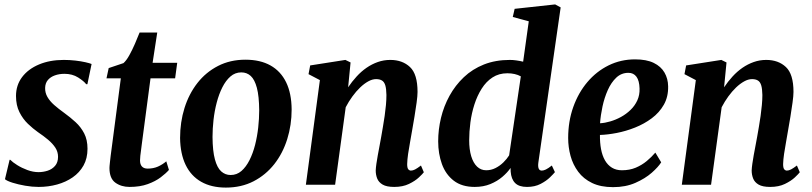

<svg xmlns="http://www.w3.org/2000/svg" viewBox="-20 -837 3680 870"><path d="M376 -455.5H370.5Q360.5 -469 334.2 -485.8Q308 -502.5 272 -502.5Q248.5 -502.5 228.8 -495.5Q209 -488.5 197 -474.5Q185 -460.5 184.5 -438.5Q184 -416.5 194.8 -397.8Q205.5 -379 225.2 -361.5Q245 -344 271.5 -325Q298.5 -305.5 322.5 -283.5Q346.5 -261.5 361.5 -232.5Q376.5 -203.5 376.5 -163Q376.5 -119.5 358.5 -87.2Q340.5 -55 309.5 -33.5Q278.5 -12 238.8 -1Q199 10 155 10Q126 10 94.2 4.5Q62.5 -1 37 -9Q11.5 -17 2.5 -25L23.5 -113H26.5Q37 -102 57.8 -89Q78.5 -76 104.2 -66.5Q130 -57 154.5 -57Q175.5 -57 195.8 -63.5Q216 -70 229.5 -85.5Q243 -101 243 -126.5Q243 -149 230.8 -167.8Q218.5 -186.5 198 -203.8Q177.5 -221 151.5 -238.5Q129.5 -254 106.5 -276Q83.5 -298 68 -329Q52.5 -360 52.5 -402Q52.5 -451 80.2 -487.8Q108 -524.5 157 -545Q206 -565.5 269 -565.5Q295.5 -565.5 321.5 -562.5Q347.5 -559.5 367.2 -555Q387 -550.5 395 -547Z M622.5 -183.5Q620.5 -167 618.8 -154.2Q617 -141.5 615.8 -131Q614.5 -120.5 614.5 -110Q614.5 -92 623.2 -82.5Q632 -73 649 -73Q675 -73 695.8 -82.2Q716.5 -91.5 733.5 -106L745.5 -67Q732 -51.5 708.2 -33.5Q684.5 -15.5 649.5 -2.8Q614.5 10 567 10Q529.5 10 502.8 -9.2Q476 -28.5 476 -76Q476 -79.5 476.5 -85.5Q477 -91.5 478.2 -102.5Q479.5 -113.5 481.5 -131.5Q483.5 -149.5 487.5 -177L527.5 -482H462.5L472.5 -528.5L539.5 -551Q553 -563 566.2 -587Q579.5 -611 591.5 -638.8Q603.5 -666.5 612.5 -689.5H692.5L671.5 -552.5H783L773.5 -482H662Z M1092 -566.5Q1159 -566.5 1205.5 -540.5Q1252 -514.5 1276.5 -464.2Q1301 -414 1301.5 -341Q1301.5 -270.5 1281.5 -206.5Q1261.5 -142.5 1222.8 -93.2Q1184 -44 1128.8 -15.5Q1073.5 13 1003.5 13Q938 13 891.8 -13.2Q845.5 -39.5 821.2 -89.8Q797 -140 796 -211.5Q796 -283.5 816 -347.5Q836 -411.5 874.5 -460.8Q913 -510 968 -538.2Q1023 -566.5 1092 -566.5ZM1073.5 -509Q1045.5 -509 1024.2 -490.5Q1003 -472 987.5 -441.2Q972 -410.5 962 -372.2Q952 -334 947.5 -293.8Q943 -253.5 943 -216.5Q943.5 -152.5 953.8 -114.8Q964 -77 982.2 -60.5Q1000.5 -44 1025 -44Q1053 -44 1074 -62.2Q1095 -80.5 1110.5 -111.2Q1126 -142 1135.8 -180.2Q1145.5 -218.5 1150 -259Q1154.5 -299.5 1154.5 -337Q1154 -401.5 1144 -439Q1134 -476.5 1116.2 -492.8Q1098.5 -509 1073.5 -509Z M1557.5 -441.5Q1575 -467.5 1595.8 -490.2Q1616.5 -513 1640.8 -529.8Q1665 -546.5 1692 -556Q1719 -565.5 1748.5 -565.5Q1803.5 -565.5 1837.8 -533.2Q1872 -501 1872 -420.5Q1872 -403 1867.8 -372.2Q1863.5 -341.5 1858 -307.8Q1852.5 -274 1847.5 -246.5Q1843.5 -221.5 1838.2 -193.5Q1833 -165.5 1829.2 -139.5Q1825.5 -113.5 1825 -93.5Q1825 -76 1830 -70Q1835 -64 1842 -64Q1850.5 -64 1860.8 -69.2Q1871 -74.5 1887.5 -87L1900.5 -56.5Q1895.5 -49.5 1878.2 -33.2Q1861 -17 1833 -3.5Q1805 10 1766.5 10Q1732 10 1714 -0.5Q1696 -11 1689.2 -28Q1682.5 -45 1682.5 -64.5Q1683 -77 1685.5 -94.8Q1688 -112.5 1691.8 -133.2Q1695.5 -154 1699.8 -176Q1704 -198 1707.5 -218Q1711 -239 1715.2 -262.8Q1719.5 -286.5 1723 -311.8Q1726.5 -337 1728.8 -361Q1731 -385 1731 -406.5Q1730.5 -435 1725.8 -450.5Q1721 -466 1710.8 -472.2Q1700.5 -478.5 1684 -478.5Q1667 -478.5 1648.5 -468.2Q1630 -458 1611.8 -440.5Q1593.5 -423 1576.8 -400Q1560 -377 1546.5 -351L1498.5 0H1366L1429.5 -474L1378 -501L1385.5 -540.5L1545 -565.5L1568.5 -554Z M2419.5 -101Q2417 -83 2420.8 -73.5Q2424.5 -64 2435 -64Q2443 -64 2453.5 -69Q2464 -74 2480.5 -87L2494.5 -57Q2488.5 -49.5 2472.2 -33.5Q2456 -17.5 2429.8 -3.8Q2403.5 10 2368 10Q2331.5 10 2314 -7.8Q2296.5 -25.5 2294 -59.5L2293.5 -76Q2279.5 -55.5 2256.5 -35.8Q2233.5 -16 2202 -3Q2170.5 10 2131 10Q2073 10 2036.2 -18.2Q1999.5 -46.5 1982.5 -93.5Q1965.5 -140.5 1965.5 -196.5Q1965.5 -249.5 1978.2 -302.8Q1991 -356 2017 -403.2Q2043 -450.5 2081.8 -487.2Q2120.5 -524 2172.8 -544.8Q2225 -565.5 2290.5 -565.5Q2304.5 -565.5 2320.2 -563.2Q2336 -561 2350.5 -557.5L2376 -740.5L2303.5 -760L2312 -797L2495.5 -817L2520.5 -803.5ZM2340 -491Q2327.5 -498 2312 -501.5Q2296.5 -505 2279 -505Q2240.5 -505 2211.8 -486.2Q2183 -467.5 2162.8 -435.5Q2142.5 -403.5 2129.8 -364Q2117 -324.5 2111.5 -282.2Q2106 -240 2106 -201Q2106 -160 2115.2 -129.2Q2124.5 -98.5 2141.8 -82Q2159 -65.5 2183 -65.5Q2205.5 -65.5 2225.2 -75.5Q2245 -85.5 2261 -101.2Q2277 -117 2287 -133Z M2976 -101.5Q2963 -80.5 2933.2 -54.2Q2903.5 -28 2859.2 -8.5Q2815 11 2758 11Q2702 11 2663 -7.8Q2624 -26.5 2600 -58.8Q2576 -91 2565.2 -130.8Q2554.5 -170.5 2554.5 -211.5Q2554.5 -287 2577.5 -351.8Q2600.5 -416.5 2641.5 -465Q2682.5 -513.5 2737.8 -540.8Q2793 -568 2857.5 -568Q2909.5 -568 2942.2 -552Q2975 -536 2991 -508.2Q3007 -480.5 3007.5 -446Q3008.5 -398.5 2988 -362.5Q2967.5 -326.5 2933.2 -301Q2899 -275.5 2857.5 -259Q2816 -242.5 2774.5 -234.5Q2733 -226.5 2698.5 -225.5Q2698 -190.5 2703.5 -161.2Q2709 -132 2721.2 -110.5Q2733.5 -89 2752.8 -77.2Q2772 -65.5 2798 -65.5Q2833 -65.5 2860.8 -77.2Q2888.5 -89 2910.5 -107.2Q2932.5 -125.5 2949.5 -145.5ZM2827.5 -507Q2795.5 -507 2772.5 -485.2Q2749.5 -463.5 2734 -428.8Q2718.5 -394 2710 -354.2Q2701.5 -314.5 2699 -278.5Q2720.5 -279.5 2745.2 -286.8Q2770 -294 2793.8 -307Q2817.5 -320 2837 -338.8Q2856.5 -357.5 2867.8 -382Q2879 -406.5 2878 -436Q2877 -471.5 2864 -489.2Q2851 -507 2827.5 -507Z M3261 -441.5Q3278.5 -467.5 3299.2 -490.2Q3320 -513 3344.2 -529.8Q3368.5 -546.5 3395.5 -556Q3422.5 -565.5 3452 -565.5Q3507 -565.5 3541.2 -533.2Q3575.5 -501 3575.5 -420.5Q3575.5 -403 3571.2 -372.2Q3567 -341.5 3561.5 -307.8Q3556 -274 3551 -246.5Q3547 -221.5 3541.8 -193.5Q3536.5 -165.5 3532.8 -139.5Q3529 -113.5 3528.5 -93.5Q3528.5 -76 3533.5 -70Q3538.5 -64 3545.5 -64Q3554 -64 3564.2 -69.2Q3574.5 -74.5 3591 -87L3604 -56.5Q3599 -49.5 3581.8 -33.2Q3564.5 -17 3536.5 -3.5Q3508.5 10 3470 10Q3435.5 10 3417.5 -0.5Q3399.5 -11 3392.8 -28Q3386 -45 3386 -64.5Q3386.5 -77 3389 -94.8Q3391.5 -112.5 3395.2 -133.2Q3399 -154 3403.2 -176Q3407.5 -198 3411 -218Q3414.5 -239 3418.8 -262.8Q3423 -286.5 3426.5 -311.8Q3430 -337 3432.2 -361Q3434.5 -385 3434.5 -406.5Q3434 -435 3429.2 -450.5Q3424.5 -466 3414.2 -472.2Q3404 -478.5 3387.5 -478.5Q3370.5 -478.5 3352 -468.2Q3333.5 -458 3315.2 -440.5Q3297 -423 3280.2 -400Q3263.5 -377 3250 -351L3202 0H3069.5L3133 -474L3081.5 -501L3089 -540.5L3248.5 -565.5L3272 -554Z"/></svg>

Font: Merriweather 24pt
Style: Bold Italic
Weight: 700
Italic angle: -7.8°
Designer: Eben Sorkin
Foundry: Eben Sorkin
Version: Version 2.101